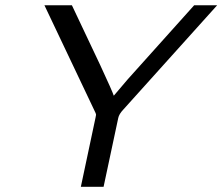

<svg xmlns="http://www.w3.org/2000/svg" viewBox="-20 -714 850 734"><path d="M149.9 -693.8H254.9L362.8 -465.8Q409.7 -364.7 415 -348.1L467.8 -410.2L722.2 -693.8H810.1L451.2 -294.9Q435.1 -277.8 432.1 -263.2L376 0H289.1L345.2 -264.2Q347.2 -273.9 347.2 -274.9Q347.2 -279.8 339.8 -293.9Z"/></svg>

Font: CMU Sans Serif
Style: Oblique
Weight: 500
Italic angle: -12°
Version: Version 0.7.0